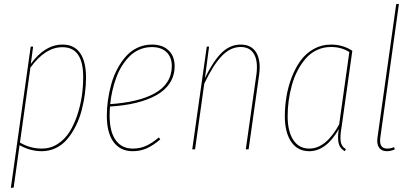

<svg xmlns="http://www.w3.org/2000/svg" viewBox="-20 -753 2084 968"><path d="M34.7 194.3 134.8 -518.1H147L135.3 -430.7Q206.1 -528.3 295.4 -528.3Q354 -528.3 383.8 -485.6Q413.6 -442.9 413.6 -362.3Q413.6 -322.3 408.2 -281Q402.8 -239.7 391.8 -197.5Q380.9 -155.3 362.5 -118.7Q344.2 -82 320.3 -53Q296.4 -23.9 262.9 -7.3Q229.5 9.3 190.4 9.3Q132.8 9.3 78.6 -21L48.8 192.9ZM190.9 -3.9Q234.9 -3.9 271 -27.3Q307.1 -50.8 330.6 -88.1Q354 -125.5 369.9 -173.6Q385.7 -221.7 392.6 -269Q399.4 -316.4 399.4 -362.3Q400.4 -515.1 294.9 -515.1Q208 -515.1 133.3 -412.1L80.6 -34.2Q131.8 -3.9 190.9 -3.9Z M860.4 -419.9Q860.4 -371.6 835.9 -334Q811.5 -296.4 766.8 -272.2Q722.2 -248 664.3 -234.1Q606.4 -220.2 534.7 -215.8Q532.7 -194.8 532.7 -169.9Q532.7 -88.4 563.5 -46.1Q594.2 -3.9 648.9 -3.9Q686 -3.9 716.3 -17.6Q746.6 -31.2 780.8 -60.1L788.1 -50.3Q752 -19.5 719.7 -5.1Q687.5 9.3 648.9 9.3Q586.9 9.3 552.7 -36.9Q518.6 -83 518.6 -169.4Q518.6 -209 524.4 -249.8Q530.3 -290.5 541.7 -331.1Q553.2 -371.6 572.3 -407Q591.3 -442.4 615.7 -469.7Q640.1 -497.1 673.8 -512.7Q707.5 -528.3 746.6 -528.3Q798.8 -528.3 829.6 -499.3Q860.4 -470.2 860.4 -419.9ZM745.6 -515.6Q713.4 -515.6 685.1 -503.9Q656.7 -492.2 635.3 -471.2Q613.8 -450.2 596.2 -422.9Q578.6 -395.5 566.7 -363Q554.7 -330.6 546.9 -296.9Q539.1 -263.2 535.6 -228Q606 -232.9 661.9 -246.1Q717.8 -259.3 759.5 -282.2Q801.3 -305.2 823.7 -340.1Q846.2 -375 846.2 -419.9Q846.2 -464.8 819.6 -490.2Q793 -515.6 745.6 -515.6Z M1193.4 -528.3Q1248 -528.3 1272 -487.8Q1295.9 -447.3 1286.6 -377L1233.4 0H1219.2L1272.5 -376Q1281.7 -442.9 1261.2 -479.5Q1240.7 -516.1 1192.9 -516.1Q1141.6 -516.1 1097.7 -470.2Q1053.7 -424.3 1009.8 -331.1L963.4 0H949.2L1022.5 -518.1H1034.2L1013.2 -359.4Q1055.2 -445.8 1097.7 -487.1Q1140.1 -528.3 1193.4 -528.3Z M1648.9 -528.3Q1708.5 -528.3 1756.3 -497.1L1702.6 -115.7Q1693.8 -66.9 1697.5 -40.5Q1701.2 -14.2 1723.6 -1.5L1718.8 9.3Q1693.4 -3.9 1687.3 -31.2Q1681.2 -58.6 1688 -101.6Q1624 9.3 1539.1 9.3Q1480.5 9.3 1448.2 -38.1Q1416 -85.4 1416 -166.5Q1416 -215.8 1424.1 -265.1Q1432.1 -314.5 1450.4 -362.3Q1468.8 -410.2 1495.1 -446.8Q1521.5 -483.4 1561.3 -505.9Q1601.1 -528.3 1648.9 -528.3ZM1648.4 -516.1Q1610.8 -516.1 1578.4 -501Q1545.9 -485.8 1522.5 -459.2Q1499 -432.6 1481 -398.4Q1462.9 -364.3 1451.9 -324.7Q1440.9 -285.2 1435.5 -245.6Q1430.2 -206.1 1430.2 -167Q1430.2 -91.3 1458.5 -47.6Q1486.8 -3.9 1539.6 -3.9Q1623 -3.9 1689.9 -125.5L1741.2 -490.7Q1701.2 -516.1 1648.4 -516.1Z M1991.2 -733.4 1897.5 -60.1Q1889.2 -3.9 1932.6 -3.9Q1949.7 -3.9 1966.8 -11.2L1970.7 0Q1950.7 9.3 1930.7 9.3Q1903.8 9.3 1891.1 -8.8Q1878.4 -26.9 1883.3 -60.5L1977.5 -731.9Z"/></svg>

Font: Fira Sans Compressed Hair
Style: Italic
Weight: 100
Width: 3
Italic angle: -8°
Designer: Carrois Corporate & Edenspiekermann AG
Foundry: Carrois Corporate GbR & Edenspiekermann AG
Version: Version 4.203;PS 004.203;hotconv 1.0.88;makeotf.lib2.5.64775